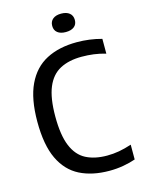

<svg xmlns="http://www.w3.org/2000/svg" viewBox="-137 -1009 818 1098"><g transform="rotate(-15 272.0 -460.0)"><path d="M372 9.5Q270.5 9.5 197.2 -27.5Q124 -64.5 84.5 -147.2Q45 -230 45 -368.5Q45 -503 84.8 -587Q124.5 -671 199.5 -710.2Q274.5 -749.5 380 -749.5Q456 -749.5 527 -730V-642.5Q491 -653 456.5 -657.5Q422 -662 385.5 -662Q309.5 -662 257.2 -634.2Q205 -606.5 178.5 -542.8Q152 -479 152 -370.5Q152 -259 178.8 -195Q205.5 -131 256.8 -104.5Q308 -78 381.5 -78Q417.5 -78 452.5 -84.2Q487.5 -90.5 527 -103.5V-16Q494.5 -4.5 454.5 2.5Q414.5 9.5 372 9.5ZM336 -821.5Q304.5 -821.5 286.8 -835.5Q269 -849.5 269 -875.5Q269 -901.5 286.8 -916Q304.5 -930.5 336 -930.5Q367.5 -930.5 385.2 -916Q403 -901.5 403 -875.5Q403 -849.5 385.2 -835.5Q367.5 -821.5 336 -821.5Z"/></g></svg>

Font: Encode Sans SmCnd Md
Style: Regular
Weight: 500
Width: 4
Designer: Multiple Designers
Foundry: Impallari Type
Version: Version 3.002; ttfautohint (v1.8.3) -l 8 -r 50 -G 200 -x 14 